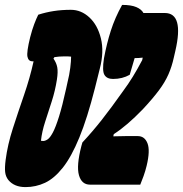

<svg xmlns="http://www.w3.org/2000/svg" viewBox="-48 -753 746 783"><path d="M524 0H319Q285 0 274 -38.5Q263 -77 284 -158L288 -172Q329 -216 366.5 -263.5Q404 -311 455 -383Q475 -410 493.5 -440Q512 -470 532 -508L534 -518Q526 -517 517.5 -516.5Q509 -516 501 -516Q496 -499 491 -482Q486 -465 481 -448Q451 -431 413 -431Q388 -431 378 -447.5Q368 -464 376 -515Q387 -575 404 -628Q421 -681 450 -733Q487 -733 508 -724Q529 -715 537 -700H624Q703 -700 667 -545L661 -519Q653 -482 639 -450Q625 -418 600 -384.5Q575 -351 534 -307Q502 -274 473 -249Q444 -224 416 -206L414 -197Q441 -198 463.5 -198Q486 -198 508 -198H514Q542 -198 553.5 -168.5Q565 -139 550 -77Q545 -56 537.5 -35Q530 -14 524 0ZM241 -713Q283 -713 316.5 -682Q350 -651 363.5 -596.5Q377 -542 359 -473L339 -393Q308 -271 275.5 -192Q243 -113 208 -69Q173 -25 135.5 -7.5Q98 10 56 10Q10 10 -14 -19Q-25 -33 -27 -51.5Q-29 -70 -25 -101Q-17 -163 4.5 -229.5Q26 -296 50 -365.5Q74 -435 89 -503Q86 -503 84 -503Q68 -503 64 -521.5Q60 -540 75 -601Q83 -632 91.5 -654.5Q100 -677 108 -693Q139 -703 171.5 -708Q204 -713 241 -713ZM119 -179Q120 -179 123 -178.5Q126 -178 128 -178Q136 -178 146 -184.5Q156 -191 167.5 -212.5Q179 -234 192.5 -277Q206 -320 222 -393L227 -416Q235 -448 238.5 -476Q242 -504 242 -522Q236 -523 229 -523Q222 -523 212 -523Q194 -523 174 -520L170 -514Q182 -497 185.5 -478.5Q189 -460 184 -428Q177 -383 163 -339.5Q149 -296 136 -256Q123 -216 119 -179Z"/></svg>

Font: Recursive Mn Csl St Blk
Style: Italic
Weight: 900
Italic angle: -15°
Monospace: yes
Version: Version 1.079;hotconv 1.0.112;makeotfexe 2.5.65598; ttfautoh